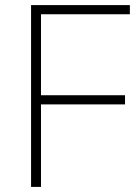

<svg xmlns="http://www.w3.org/2000/svg" viewBox="-20 -734 537 754"><path d="M141 0H102V-714H490V-678H141V-360H471V-324H141Z"/></svg>

Font: Noto Sans Arabic UI XLt
Style: Regular
Weight: 200
Designer: Monotype Design Team, Nadine Chahine and Nizar Qandah
Foundry: Monotype Imaging Inc.
Version: Version 2.010; ttfautohint (v1.8.4.7-5d5b)